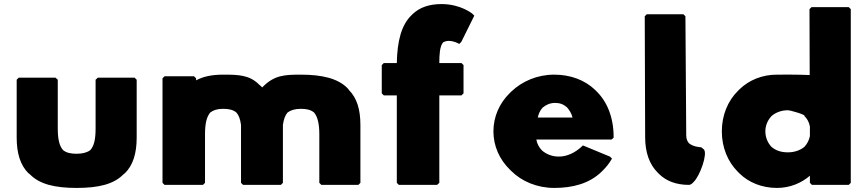

<svg xmlns="http://www.w3.org/2000/svg" viewBox="-20 -902 4269 944"><path d="M357 22C466 22 539 3 585 -43L593 -50H594C634 -90 652 -147 652 -226V-510L642 -520H461L450 -510V-271C450 -218 443 -185 424 -164C410 -153 387 -146 357 -146C327 -146 306 -151 290 -164C272 -184 264 -218 264 -271V-510L253 -520H72L62 -510V-226C62 -148 80 -90 120 -50H121L129 -43C175 3 248 22 357 22Z M1077 -535C1019 -535 978 -525 944 -507V-517L934 -527H789L779 -517V-3L789 7H978L988 -3V-242C988 -295 996 -328 1014 -349C1028 -360 1048 -367 1077 -367C1106 -367 1126 -362 1142 -349C1153 -337 1161 -318 1165 -288V-3L1175 7H1361L1371 -3V-288C1375 -316 1382 -335 1394 -349C1409 -360 1430 -367 1459 -367C1488 -367 1508 -362 1524 -349C1541 -329 1550 -295 1550 -242V-3L1560 7H1742L1752 -3V-287C1752 -364 1735 -420 1695 -460V-461L1687 -470C1641 -516 1564 -535 1459 -535C1382 -535 1331 -533 1275 -478L1269 -472C1268 -474 1264 -477 1262 -479L1261 -480L1253 -487C1206 -534 1150 -535 1077 -535Z M1867 -592 1857 -582V-443L1867 -433H1931V-3L1941 7H2129L2140 -3V-433H2249L2259 -443V-582L2249 -592H2140C2140 -633 2142 -673 2158 -693C2162 -696 2174 -701 2185 -701C2213 -701 2234 -688 2234 -688L2238 -686L2248 -696L2312 -825L2302 -835C2302 -835 2245 -882 2151 -882C2091 -882 2044 -866 2009 -833L2002 -826C1954 -779 1933 -701 1931 -592Z M2648 -373C2664 -386 2683 -396 2710 -396C2733 -396 2751 -389 2768 -374C2779 -361 2790 -345 2795 -324H2624C2628 -341 2634 -358 2648 -373ZM2844 -185C2769 -113 2689 -124 2645 -162C2631 -176 2620 -196 2617 -216H2987L2997 -225V-228C2997 -325 2965 -402 2913 -453L2906 -460C2855 -509 2784 -535 2705 -535C2622 -535 2548 -503 2494 -452L2486 -444C2436 -395 2406 -329 2406 -256C2406 -184 2436 -118 2486 -69L2493 -62C2545 -10 2621 22 2705 22C2797 22 2878 0 2937 -57L2945 -65C2960 -80 2975 -98 2987 -119L2989 -122L2979 -132L2846 -187Z M3384 -1 3391 -8C3421 -37 3460 -145 3441 -167L3439 -169H3438L3433 -174C3429 -178 3426 -178 3426 -178C3418 -179 3389 -180 3367 -198C3360 -207 3354 -218 3354 -236L3350 -822L3340 -832H3160L3150 -822L3152 -227C3152 -153 3173 -94 3213 -54L3220 -47C3255 -12 3305 7 3367 7C3373 7 3380 3 3384 -1Z M3774 -332C3794 -349 3822 -360 3854 -360C3865 -360 3942 -338 3935 -332C3948 -319 3958 -302 3962 -280V-233C3958 -213 3949 -195 3935 -180C3916 -164 3887 -153 3854 -153C3820 -153 3794 -162 3773 -180C3756 -198 3743 -225 3743 -256C3743 -286 3755 -312 3774 -332ZM4163 -3V-857L4153 -867H3970L3960 -857L3961 -533C3896 -536 3828 -535 3800 -535C3727 -535 3663 -508 3617 -464L3609 -456C3558 -406 3529 -335 3529 -256C3529 -177 3558 -107 3608 -57L3616 -49C3661 -5 3726 22 3800 22C3864 22 3920 -2 3962 -38V-3L3972 7H4153Z"/></svg>

Font: Hussar Woodtype
Style: Ultra
Weight: 900
Foundry: Cannot Into Space Fonts
Version: Version 1.07